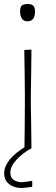

<svg xmlns="http://www.w3.org/2000/svg" viewBox="-20 -745 280 965"><path d="M103 0Q104 -56.5 104.2 -108.5Q104.5 -160.5 105 -221V-271Q104.5 -332 103.8 -385Q103 -438 102 -494L138 -495.5Q137.5 -439 136.8 -385.5Q136 -332 135 -271V-221Q136 -160.5 136.8 -108.5Q137.5 -56.5 138 0ZM118 -638Q81 -638 81 -690Q81 -709.5 90 -717.2Q99 -725 119 -725Q138.5 -725 147.2 -716.5Q156 -708 156 -687Q156 -638 118 -638ZM90 200Q50.5 200 25.8 180.2Q1 160.5 1 126Q1 93 27.2 59Q53.5 25 111 -10V-20H127L138 0Q95.5 23 63.8 56.8Q32 90.5 32 123Q32 147.5 48 158.8Q64 170 90 171Q122 167.5 142 164V194Q125.5 196 110.5 198Q95.5 200 90 200Z"/></svg>

Font: Commissioner Loud Thin
Style: Regular
Weight: 100
Designer: Kostas Bartsokas
Foundry: Kostas Bartsokas
Version: Version 1.000; ttfautohint (v1.8.3)